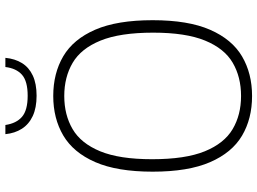

<svg xmlns="http://www.w3.org/2000/svg" viewBox="-144 -828 980 732"><g transform="rotate(-90 346.0 -462.0)"><path d="M346 9Q259.5 9 194.8 -29.2Q130 -67.5 93.8 -151Q57.5 -234.5 57.5 -370Q57.5 -505.5 94 -589Q130.5 -672.5 195.5 -710.8Q260.5 -749 346 -749Q432.5 -749 497.5 -710.8Q562.5 -672.5 598.8 -589Q635 -505.5 635 -370Q635 -234.5 598.5 -151Q562 -67.5 497 -29.2Q432 9 346 9ZM346 -33Q418.5 -33 472.8 -64.8Q527 -96.5 557.2 -170Q587.5 -243.5 587.5 -368Q587.5 -494.5 557.2 -568.8Q527 -643 472.5 -675Q418 -707 346 -707Q274 -707 219.8 -675.2Q165.5 -643.5 135.2 -570Q105 -496.5 105 -372Q105 -245.5 135.2 -171.2Q165.5 -97 219.8 -65Q274 -33 346 -33ZM347 -812.5Q301 -812.5 269.5 -827.2Q238 -842 221 -868.8Q204 -895.5 200.5 -931.5H235.5Q241.5 -890 266.5 -868.2Q291.5 -846.5 347 -846.5Q402.5 -846.5 427 -868.2Q451.5 -890 456.5 -931.5H491.5Q488 -895 471.5 -868.2Q455 -841.5 424 -827Q393 -812.5 347 -812.5Z"/></g></svg>

Font: Encode Sans Condensed Thin ExtraLight
Style: Regular
Weight: 250
Version: Version 3.002